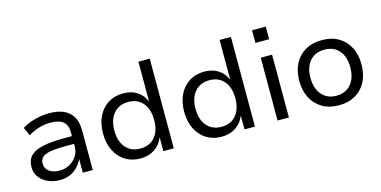

<svg xmlns="http://www.w3.org/2000/svg" viewBox="-71 -1080 2894 1458"><g transform="rotate(-15 1376.0 -351.5)"><path d="M254 9Q201 9 159 -10.5Q117 -30 93 -64Q69 -98 69 -140Q69 -197 101 -229.5Q133 -262 199.5 -276Q266 -290 370 -290H441V-229H374Q316 -229 275 -225.5Q234 -222 208 -212.5Q182 -203 170 -187Q158 -171 158 -145Q158 -105 189.5 -83Q221 -61 270 -61Q313 -61 348.5 -80.5Q384 -100 405.5 -133Q427 -166 427 -206V-319Q427 -378 394 -404.5Q361 -431 296 -431Q252 -431 208.5 -419Q165 -407 119 -379L90 -445Q121 -464 156 -476.5Q191 -489 229 -496Q267 -503 305 -503Q369 -503 415.5 -483Q462 -463 487.5 -421Q513 -379 513 -311V0H435V-108Q421 -77 396 -50Q371 -23 335.5 -7Q300 9 254 9Z M887 9Q819 9 768 -23Q717 -55 688.5 -113Q660 -171 660 -247Q660 -324 688 -381.5Q716 -439 767 -471Q818 -503 886 -503Q950 -503 995.5 -473Q1041 -443 1061 -391V-705H1150V0H1068V-109Q1046 -53 999 -22Q952 9 887 9ZM906 -64Q979 -64 1020.5 -113Q1062 -162 1062 -247Q1062 -332 1020.5 -381Q979 -430 906 -430Q834 -430 791.5 -381Q749 -332 749 -247Q749 -162 791 -113Q833 -64 906 -64Z M1525 9Q1457 9 1406 -23Q1355 -55 1326.5 -113Q1298 -171 1298 -247Q1298 -324 1326 -381.5Q1354 -439 1405 -471Q1456 -503 1524 -503Q1588 -503 1633.5 -473Q1679 -443 1699 -391V-705H1788V0H1706V-109Q1684 -53 1637 -22Q1590 9 1525 9ZM1544 -64Q1617 -64 1658.5 -113Q1700 -162 1700 -247Q1700 -332 1658.5 -381Q1617 -430 1544 -430Q1472 -430 1429.5 -381Q1387 -332 1387 -247Q1387 -162 1429 -113Q1471 -64 1544 -64Z M1956 -613V-712H2064V-613ZM1966 0V-494H2055V0Z M2448 9Q2373 9 2318 -23Q2263 -55 2233 -112.5Q2203 -170 2203 -248Q2203 -325 2233 -382.5Q2263 -440 2318 -471.5Q2373 -503 2448 -503Q2523 -503 2577.5 -471.5Q2632 -440 2662 -382.5Q2692 -325 2692 -248Q2692 -170 2662.5 -112.5Q2633 -55 2578 -23Q2523 9 2448 9ZM2447 -66Q2520 -66 2562 -115Q2604 -164 2604 -248Q2604 -332 2562.5 -380Q2521 -428 2448 -428Q2375 -428 2333 -380Q2291 -332 2291 -248Q2291 -164 2333.5 -115Q2376 -66 2447 -66Z"/></g></svg>

Font: Nunito Sans 8pt
Style: Regular
Weight: 400
Version: Version 3.101;gftools[0.9.27]